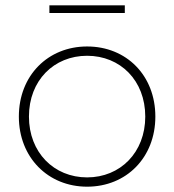

<svg xmlns="http://www.w3.org/2000/svg" viewBox="-20 -699 656 723"><path d="M308 4C456 4 565 -106 565 -260C565 -415 456 -524 308 -524C161 -524 51 -415 51 -260C51 -106 161 4 308 4ZM308 -31C183 -31 89 -125 89 -260C89 -396 183 -489 308 -489C433 -489 527 -396 527 -260C527 -125 433 -31 308 -31ZM450 -650V-679H166V-650Z"/></svg>

Font: Montserrat-Alt1 ExtLt
Style: Regular
Weight: 200
Designer: Differentunic
Foundry: Differentunic
Version: Version 7.222